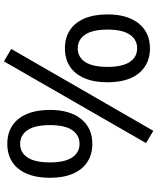

<svg xmlns="http://www.w3.org/2000/svg" viewBox="68 -839 797 973"><g transform="rotate(90 466.5 -352.5)"><path d="M291 26 228 -11 643 -731 705 -694ZM225 -283Q171 -283 132.5 -308.5Q94 -334 73.5 -382.5Q53 -431 53 -499Q53 -600 99 -657Q145 -714 225 -714Q278 -714 317 -688.5Q356 -663 376.5 -615Q397 -567 397 -499Q397 -431 376.5 -382.5Q356 -334 317.5 -308.5Q279 -283 225 -283ZM225 -348Q269 -348 294 -385.5Q319 -423 319 -499Q319 -574 294 -611.5Q269 -649 225 -649Q181 -649 155.5 -612Q130 -575 130 -499Q130 -423 155.5 -385.5Q181 -348 225 -348ZM709 9Q655 9 616.5 -16.5Q578 -42 557.5 -90.5Q537 -139 537 -207Q537 -308 583 -365Q629 -422 709 -422Q762 -422 801 -396.5Q840 -371 860.5 -323Q881 -275 881 -207Q881 -139 860.5 -90.5Q840 -42 801.5 -16.5Q763 9 709 9ZM709 -56Q753 -56 778 -93.5Q803 -131 803 -207Q803 -282 778 -319.5Q753 -357 709 -357Q665 -357 639.5 -320Q614 -283 614 -207Q614 -131 639.5 -93.5Q665 -56 709 -56Z"/></g></svg>

Font: Nunito Sans 12pt ExtraLight 12pt Medium
Style: Regular
Weight: 500
Version: Version 3.101;gftools[0.9.27]